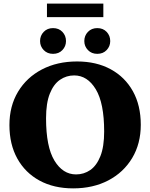

<svg xmlns="http://www.w3.org/2000/svg" viewBox="-20 -1024 828 1059"><path d="M405 -685Q511.5 -685 590.5 -642Q669.5 -599 713 -520.8Q756.5 -442.5 756.5 -336Q756.5 -231.5 709 -152.2Q661.5 -73 577.5 -29Q493.5 15 383.5 15Q277 15 198 -28Q119 -71 75.5 -149.5Q32 -228 32 -334Q32 -439 79.5 -518Q127 -597 211.2 -641Q295.5 -685 405 -685ZM399.5 -62Q443 -62 478 -86.2Q513 -110.5 533.8 -162.8Q554.5 -215 554.5 -298.5Q554.5 -455.5 508.2 -531.8Q462 -608 389 -608Q346 -608 310.8 -583.8Q275.5 -559.5 254.8 -507.5Q234 -455.5 234 -371.5Q234 -214.5 280.2 -138.2Q326.5 -62 399.5 -62ZM272.5 -727Q241 -727 221 -747.8Q201 -768.5 201 -797.5Q201 -827.5 221 -848.2Q241 -869 272.5 -869Q304.5 -869 324.2 -848.2Q344 -827.5 344 -797.5Q344 -768.5 324.2 -747.8Q304.5 -727 272.5 -727ZM516.5 -727Q485 -727 465 -747.8Q445 -768.5 445 -797.5Q445 -827.5 465 -848.2Q485 -869 516.5 -869Q548.5 -869 568.2 -848.2Q588 -827.5 588 -797.5Q588 -768.5 568.2 -747.8Q548.5 -727 516.5 -727ZM239 -929.5V-1004H550V-929.5Z"/></svg>

Font: Newsreader Text ExtraBold
Style: Regular
Weight: 800
Designer: Hugues Gentile
Foundry: Production Type
Version: Version 1.001